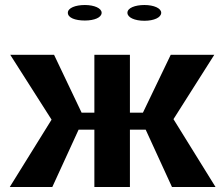

<svg xmlns="http://www.w3.org/2000/svg" viewBox="-20 -747 894 767"><path d="M19 0H189L294 -229H357V0H499V-229H562L667 0H841L673 -271L836 -528H662L551 -297H499V-528H357V-297H306L196 -528H21L186 -269ZM251 -696C251 -676 280 -665 319 -665C357 -665 386 -677 386 -696C386 -714 357 -727 319 -727C281 -727 251 -715 251 -696ZM489 -696C489 -677 518 -664 557 -664C595 -664 624 -677 624 -696C624 -714 595 -727 557 -727C519 -727 489 -715 489 -696Z"/></svg>

Font: Aerodynamic
Style: Regular
Weight: 500
Designer: Google
Version: Version 2.000980; 2014